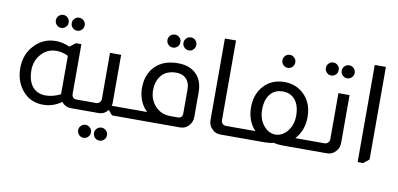

<svg xmlns="http://www.w3.org/2000/svg" viewBox="-81 -978 2990 1442"><g transform="rotate(10 1413.5 -256.5)"><path d="M305 -680Q325 -680 339.5 -665.5Q354 -651 354 -631Q354 -610 339.5 -595.5Q325 -581 305 -581Q285 -581 270.5 -595.5Q256 -610 256 -631Q256 -651 270.5 -665.5Q285 -680 305 -680ZM426 -680Q447 -680 461.5 -665.5Q476 -651 476 -631Q476 -610 461.5 -595.5Q447 -581 426 -581Q406 -581 391.5 -595.5Q377 -610 377 -631Q377 -651 391.5 -665.5Q406 -680 426 -680ZM476 -487V-109Q476 -91 486 -81Q495 -71 506 -71H526V0H484Q438 0 411 -35Q346 11 271 11Q166 11 105 -71Q55 -138 55 -231Q55 -340 127 -412Q191 -477 284 -477Q337 -477 391 -453L434 -487ZM391 -383Q347 -405 302 -405Q226 -405 179 -345Q140 -296 140 -229Q140 -149 178 -103Q215 -61 278 -61Q332 -61 391 -90Z M784 -460V-95Q784 -83 781 -71H834V0H795L766 -35H763Q736 0 693 0H519V-71H661Q677 -71 687 -81Q699 -92 699 -109V-460ZM613 104Q633 104 647.5 118.5Q662 133 662 153Q662 174 647.5 188.5Q633 203 613 203Q593 203 578.5 188.5Q564 174 564 153Q564 133 578.5 118.5Q593 104 613 104ZM734 104Q755 104 769.5 118.5Q784 133 784 153Q784 174 769.5 188.5Q755 203 734 203Q714 203 699.5 188.5Q685 174 685 153Q685 133 699.5 118.5Q714 104 734 104Z M1157 -680Q1177 -680 1191.5 -665.5Q1206 -651 1206 -631Q1206 -610 1191.5 -595.5Q1177 -581 1157 -581Q1136 -581 1121.5 -595.5Q1107 -610 1107 -631Q1107 -651 1121.5 -665.5Q1136 -680 1157 -680ZM1278 -680Q1299 -680 1313 -665.5Q1327 -651 1327 -631Q1327 -610 1313 -595.5Q1299 -581 1278 -581Q1258 -581 1243.5 -595.5Q1229 -610 1229 -631Q1229 -651 1243.5 -665.5Q1258 -680 1278 -680ZM1051 -71Q1013 -106 995 -158Q981 -200 981 -241Q981 -348 1045 -411Q1108 -472 1216 -472Q1298 -472 1347 -430Q1404 -382 1406 -290V-95Q1406 -56 1379 -28Q1353 0 1316 0H827V-71ZM1320 -290Q1320 -346 1287 -376Q1261 -400 1216 -400Q1133 -400 1094 -342Q1066 -302 1066 -238Q1067 -170 1110 -122Q1155 -71 1229 -71H1283Q1320 -71 1320 -109Z M1615 -716V-109Q1615 -93 1625 -82Q1636 -71 1653 -71H1666V0H1620Q1588 0 1564 -21Q1530 -50 1530 -95V-716Z M2033 -680Q2053 -680 2067.5 -665.5Q2082 -651 2082 -631Q2082 -610 2067.5 -595.5Q2053 -581 2033 -581Q2012 -581 1998 -595.5Q1984 -610 1984 -631Q1984 -651 1998 -665.5Q2012 -680 2033 -680ZM1876 -71Q1813 -140 1813 -241Q1813 -338 1866 -400Q1927 -472 2028 -472Q2109 -472 2166 -424Q2244 -359 2244 -241Q2244 -141 2181 -71H2268V0H2124H2113Q2054 0 2030 -8H2026Q2002 0 1943 0H1931H1659V-71ZM2028 -400Q1967 -400 1932.5 -357Q1898 -314 1898 -238Q1898 -169 1935.5 -121Q1973 -73 2028 -71Q2083 -73 2120.5 -121Q2158 -169 2158 -238Q2158 -314 2123.5 -357Q2089 -400 2028 -400Z M2364 -680Q2385 -680 2399 -665.5Q2413 -651 2413 -631Q2413 -610 2399 -595.5Q2385 -581 2364 -581Q2344 -581 2329.5 -595.5Q2315 -610 2315 -631Q2315 -651 2329.5 -665.5Q2344 -680 2364 -680ZM2486 -680Q2506 -680 2520.5 -665.5Q2535 -651 2535 -631Q2535 -610 2520.5 -595.5Q2506 -581 2486 -581Q2465 -581 2450.5 -595.5Q2436 -610 2436 -631Q2436 -651 2450.5 -665.5Q2465 -680 2486 -680ZM2526 -460V-95Q2526 -58 2502 -31Q2475 0 2435 0H2261V-71H2403Q2420 -71 2431 -83Q2441 -93 2441 -109V-460Z M2758 -716V-10L2715 25H2673V-716Z"/></g></svg>

Font: Almarai
Style: Regular
Weight: 400
Designer: Boutros International 2019
Foundry: Created by Boutros International 2019
Version: Version 1.10